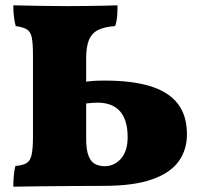

<svg xmlns="http://www.w3.org/2000/svg" viewBox="-20 -699 753 722"><path d="M30 3Q30 -19 32 -40Q34 -61 38 -75Q65 -77 79.5 -85.5Q94 -94 99 -117.5Q104 -141 104 -187V-491Q104 -536 99.5 -558Q95 -580 81 -588.5Q67 -597 39 -601Q35 -616 32.5 -635.5Q30 -655 30 -679Q77 -678 128.5 -677Q180 -676 232 -676Q264 -676 300.5 -676.5Q337 -677 370 -677.5Q403 -678 422 -679Q422 -660 420.5 -639Q419 -618 413 -601Q371 -598 347.5 -585.5Q324 -573 314 -547.5Q304 -522 304 -479V-178Q304 -134 313.5 -111.5Q323 -89 339 -81.5Q355 -74 373 -74Q410 -74 435 -102.5Q460 -131 460 -183Q460 -218 452 -242.5Q444 -267 429.5 -282.5Q415 -298 394 -305.5Q373 -313 347 -313Q338 -313 323.5 -312Q309 -311 294 -308V-391Q311 -393 328 -394.5Q345 -396 373 -396Q478 -396 546.5 -374.5Q615 -353 649 -308.5Q683 -264 683 -194Q683 -136 652 -92.5Q621 -49 552 -24.5Q483 0 368 0Q309 0 251 0.5Q193 1 137.5 1.5Q82 2 30 3Z"/></svg>

Font: Vollkorn Black
Style: Regular
Weight: 900
Designer: Friedrich Althausen
Foundry: Friedrich Althausen
Version: Version 5.000